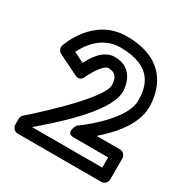

<svg xmlns="http://www.w3.org/2000/svg" viewBox="-132 -1390 715 748"><g transform="rotate(30 225.0 -1015.5)"><path d="M228 -1193C172.8 -1193 142.2 -1134.4 129.8 -1109.9L83.2 -1133C101.9 -1170.9 146 -1236 228 -1236C377.9 -1236 391 -1146.9 391 -1091C391 -998.3 234 -888 232.2 -886.9C232.2 -886.9 202.7 -841 246 -841H400V-795H84.3C142 -844.7 322 -995.6 322 -1091C322 -1109.3 315.2 -1193 228 -1193ZM228 -1143C268.8 -1143 272 -1108.7 272 -1091C272 -1025.4 34.7 -818.5 32.1 -816.3C26.6 -811.7 23 -804.5 23 -797V-770C23 -759.3 32.9 -745 48 -745H425C435.7 -745 450 -754.9 450 -770V-866C450 -876.7 440.1 -891 425 -891H319.1C369 -934.5 441 -1007.2 441 -1091C441 -1159.1 412.1 -1286 228 -1286C77.2 -1286 27.6 -1130 27.1 -1128.3C24.1 -1117.6 28.5 -1104.2 39.9 -1098.6L130.9 -1053.6C149.9 -1044.2 161.8 -1057.4 165.4 -1067.3C168.1 -1074.4 201.9 -1143 228 -1143Z"/></g></svg>

Font: Poland Can Into
Style: BigWritingsOLn
Weight: 700
Foundry: Cannot Into Space Fonts
Version: Version 0.92